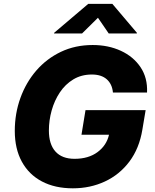

<svg xmlns="http://www.w3.org/2000/svg" viewBox="-20 -972 807 1001"><path d="M359.9 9.8Q266.6 9.8 198.5 -26.1Q130.4 -62 93.8 -129.2Q57.1 -196.3 57.1 -289.6Q57.1 -379.9 86.2 -460.7Q115.2 -541.5 168.9 -603.8Q222.7 -666 297.4 -701.7Q372.1 -737.3 463.4 -737.3Q544.9 -737.3 610.4 -707Q675.8 -676.8 712.9 -621.3Q750 -565.9 746.6 -489.7H568.8Q564.5 -534.2 536.4 -558.8Q508.3 -583.5 459 -583.5Q404.3 -583.5 362.3 -558.1Q320.3 -532.7 292 -490.2Q263.7 -447.8 249.3 -396Q234.9 -344.2 234.9 -291.5Q234.9 -220.2 269 -182.1Q303.2 -144 368.7 -144Q441.4 -144 488.5 -179Q535.6 -213.9 548.3 -269.5H404.8L425.8 -397.9H739.3L722.2 -295.9Q706.1 -198.2 654.8 -129.9Q603.5 -61.5 527.1 -25.9Q450.7 9.8 359.9 9.8ZM407.7 -797.4H261.7L262.2 -800.8L439.9 -951.7H565.9L693.8 -800.8L693.4 -797.4H546.9L490.7 -879.4Z"/></svg>

Font: Inter Extra Bold
Style: Italic
Weight: 800
Italic angle: -9.39999°
Designer: Rasmus Andersson
Foundry: rsms
Version: Version 4.000;git-3c8e0fc